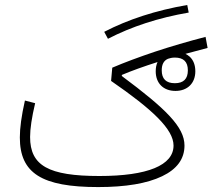

<svg xmlns="http://www.w3.org/2000/svg" viewBox="-20 -759 862 779"><path d="M81.1 -351.1C66.9 -288.1 60.5 -239.7 60.5 -201.2C60.5 -56.2 149.4 0 378.4 0C490.2 0 576.7 -14.6 637.7 -43.9C698.2 -72.8 728.5 -114.3 728.5 -168.5C728.5 -243.7 653.3 -317.4 474.1 -450.7L474.6 -455.1C515.1 -472.2 563 -489.3 619.1 -507.3C614.3 -496.6 611.8 -483.9 611.8 -469.7C611.8 -420.9 643.1 -390.1 691.9 -390.1C740.7 -390.1 772.5 -421.4 772.5 -469.7C772.5 -494.6 765.1 -514.2 750.5 -528.3C745.1 -533.2 739.3 -537.1 732.4 -540.5C760.7 -548.3 790.5 -556.2 822.3 -564.5L814 -609.4C742.2 -590.8 673.8 -570.8 608.9 -549.3C543.5 -527.3 485.8 -505.9 435.5 -484.4L430.7 -430.7C598.6 -314.9 684.1 -234.4 684.1 -168.5C684.1 -88.4 578.6 -44.9 383.3 -44.9C176.8 -44.9 102.1 -86.9 102.1 -203.1C102.1 -236.8 108.9 -282.7 122.6 -340.3ZM739.7 -738.8C612.3 -716.8 500 -680.2 402.8 -629.9L418 -601.6C514.2 -651.4 623.5 -687 745.6 -708ZM689.5 -525.4C724.6 -525.4 742.2 -508.3 742.2 -473.6C742.2 -439 724.6 -421.4 689.5 -421.4C653.8 -421.4 636.2 -439 636.2 -473.6C636.2 -497.6 644.5 -513.2 661.6 -520.5C666 -522 669.9 -522.9 673.8 -523.9C678.7 -524.9 684.1 -525.4 689.5 -525.4Z"/></svg>

Font: Estedad ExtraLight
Style: Regular
Weight: 200
Designer: Amin Abedi
Version: Version 7.3